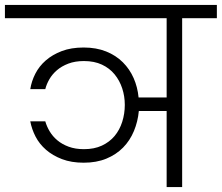

<svg xmlns="http://www.w3.org/2000/svg" viewBox="-49 -760 901 780"><path d="M-29 -740H832V-686H691V0H628V-309H515Q511 -266 495 -227.5Q479 -189 451 -160.5Q423 -132 383 -115.5Q343 -99 291 -99Q241 -99 203 -113.5Q165 -128 138 -151.5Q111 -175 95.5 -205Q80 -235 74 -267H135Q141 -246 153 -226Q165 -206 184 -190Q203 -174 230 -164Q257 -154 292 -154Q334 -154 365 -168.5Q396 -183 416.5 -207.5Q437 -232 447.5 -265Q458 -298 458 -334Q458 -369 447.5 -401Q437 -433 416.5 -458Q396 -483 365 -497.5Q334 -512 292 -512Q256 -512 228.5 -501.5Q201 -491 182 -474.5Q163 -458 151.5 -438Q140 -418 135 -398H74Q79 -430 94.5 -460.5Q110 -491 137 -514.5Q164 -538 202 -552.5Q240 -567 291 -567Q342 -567 382 -551Q422 -535 450 -507Q478 -479 494 -442.5Q510 -406 514 -364H628V-686H-29Z"/></svg>

Font: SVN-Poppins Light
Style: Regular
Weight: 300
Designer: Ninad Kale (Devanagari), Jonny Pinhorn (Latin)
Foundry: Indian Type Foundry
Version: Version 3.002 2017; ttfautohint (v1.8.3)